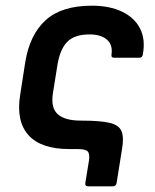

<svg xmlns="http://www.w3.org/2000/svg" viewBox="-20 -524 544 675"><path d="M290 131Q278 131 280 119L293 39Q296 16 288 8Q280 0 252 0H223Q124 0 80 -49Q36 -98 51 -191L69 -307Q85 -403 141 -453.5Q197 -504 303 -504Q365 -504 409 -483Q453 -462 472.5 -423.5Q492 -385 482 -332Q480 -321 470 -321H382Q370 -321 372 -332Q377 -367 355.5 -385Q334 -403 295 -403Q242 -403 216.5 -377Q191 -351 182 -296L166 -196Q158 -145 183 -122.5Q208 -100 264 -100Q333 -100 366 -92Q399 -84 407.5 -62Q416 -40 409 0L390 119Q388 131 377 131Z"/></svg>

Font: Sofia Sans
Style: Bold Italic
Weight: 700
Italic angle: -9°
Designer: Botio Nikoltchev, Ani Petrova
Foundry: lettersoup
Version: Version 4.101; ttfautohint (v1.8.4.7-5d5b)